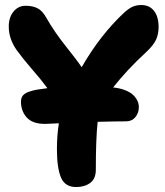

<svg xmlns="http://www.w3.org/2000/svg" viewBox="-20 -693 659 769"><path d="M159.2 -196.8Q110.4 -196.8 87.2 -222.4Q64 -248 64 -286.1Q64 -302.7 73.5 -312.5Q83 -322.3 104 -328.1Q124 -334.5 169.9 -339.8Q147.5 -370.6 109.1 -414.8Q70.8 -459 46.9 -492.2Q15.1 -537.1 15.1 -586.9Q15.1 -623.5 34.2 -646.7Q53.2 -669.9 83 -669.9Q109.9 -669.9 129.9 -660.2Q149.9 -650.4 166 -621.1Q197.3 -565.9 243.4 -508.1Q289.6 -450.2 307.1 -423.8Q381.8 -553.7 478 -643.1Q497.6 -660.6 512.7 -666.7Q527.8 -672.9 545.9 -672.9Q578.6 -672.9 596.9 -649.4Q615.2 -626 615.2 -585Q615.2 -555.7 604.5 -533Q593.8 -510.3 564 -482.9Q488.3 -413.1 433.1 -342.8Q461.4 -339.8 482.4 -331.3Q503.4 -322.8 514.6 -311.3Q525.9 -299.8 531 -288.1Q536.1 -276.4 536.1 -264.2Q536.1 -240.7 522.2 -223.9Q508.3 -207 484.9 -207Q443.4 -207 371.1 -205.1Q363.8 -137.2 363.8 -13.2Q363.8 22.9 341.3 39.6Q318.8 56.2 285.2 56.2Q240.2 56.2 224.1 17.6Q208 -21 208 -95.2Q208 -150.9 215.8 -199.2Q207 -198.7 194.6 -198.2Q182.1 -197.8 173.6 -197.3Q165 -196.8 159.2 -196.8Z"/></svg>

Font: Shantell Sans Bouncy
Style: Regular
Weight: 800
Designer: Stephen Nixon, Anya Danilova, Shantell Martin
Foundry: Arrow Type
Version: Version 1.006;[9816181b4]